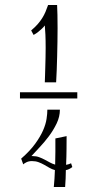

<svg xmlns="http://www.w3.org/2000/svg" viewBox="-20 -750 390 770"><path d="M64.9 -113.8Q100.1 -144.5 120.8 -173.1Q141.6 -201.7 152.6 -226.8Q163.6 -252 166.7 -273.2Q169.9 -294.4 169.9 -310.1H220.2Q220.2 -282.2 207.3 -255.1Q194.3 -228 176 -203.6Q157.7 -179.2 138.2 -158.7Q118.7 -138.2 106 -124H111.8Q125.5 -124 137.2 -119.6Q148.9 -115.2 159.4 -109.6Q169.9 -104 180.2 -98.4Q190.4 -92.8 201.2 -89.8Q202.1 -114.3 202.1 -140.6Q202.1 -167 202.1 -194.8L247.1 -204.1Q247.1 -183.6 246.8 -153.1Q246.6 -122.6 245.1 -88.9Q250.5 -89.8 255.9 -91.6Q261.2 -93.3 265.1 -95.2L270 -80.1Q264.6 -75.7 257.8 -72.3Q251 -68.8 244.1 -67.9Q244.1 -48.3 243.2 -33.4Q242.2 -18.6 241.2 0H195.8Q197.8 -18.6 198.5 -33.2Q199.2 -47.9 200.2 -67.9Q189 -70.8 178.5 -76.9Q168 -83 157.2 -89.1Q146.5 -95.2 134.5 -99.6Q122.6 -104 107.9 -104Q95.2 -104 85.7 -99.1Q76.2 -94.2 73.2 -90.8ZM60.1 -379.9H290V-355H60.1ZM105 -627.9Q120.1 -640.6 130.9 -652.8Q141.6 -665 149.4 -677.5Q157.2 -689.9 162.6 -702.9Q168 -715.8 172.9 -730H209Q210 -714.4 210.4 -690.2Q210.9 -666 210.9 -636.7Q210.9 -610.4 210.4 -581.8Q210 -553.2 209.2 -524.7Q208.5 -496.1 207.5 -469.2Q206.5 -442.4 205.1 -419.9H159.7Q160.2 -430.2 160.6 -445.8Q161.1 -461.4 161.6 -479.7Q162.1 -498 162.6 -518.3Q163.1 -538.6 163.1 -558.1Q163.1 -589.8 162.1 -611.3Q161.1 -632.8 159.7 -647.9Q154.8 -641.1 147.9 -634.8Q142.1 -629.4 133.8 -622.6Q125.5 -615.7 114.7 -609.9Z"/></svg>

Font: Rochester
Style: Regular
Weight: 400
Version: Version 1.006